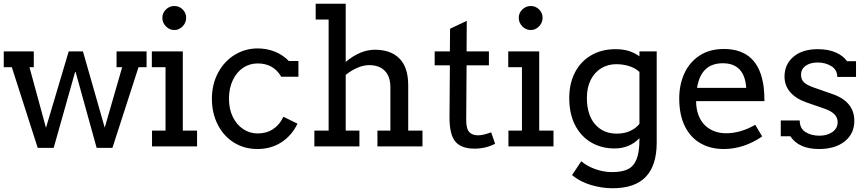

<svg xmlns="http://www.w3.org/2000/svg" viewBox="-28 -780 4625 1023"><path d="M753 -506V-422H710L571 8H487L375 -396H372L258 8H173L35 -422H-8V-506H152V-422H129L217 -99L338 -506H414L530 -100L623 -422H593V-506Z M837 -685Q837 -711 856 -729.5Q875 -748 901 -748Q927 -748 945.5 -729.5Q964 -711 964 -685Q964 -659 945 -639.5Q926 -620 901 -620Q875 -620 856 -639.5Q837 -659 837 -685ZM946 -84H1022V0H782V-84H854V-422H781V-506H946Z M1470 -372Q1429 -442 1345 -442Q1302 -442 1267.5 -419Q1233 -396 1212.5 -353Q1192 -310 1192 -254Q1192 -199 1212.5 -157Q1233 -115 1268 -92Q1303 -69 1345 -69Q1392 -69 1427 -92Q1462 -115 1482 -158L1557 -121Q1527 -58 1471.5 -22Q1416 14 1344 14Q1274 14 1219 -20Q1164 -54 1132.5 -115.5Q1101 -177 1101 -254Q1101 -330 1133.5 -391.5Q1166 -453 1222 -487.5Q1278 -522 1345 -522Q1393 -522 1436 -505Q1479 -488 1511 -455H1562V-371H1473L1471 -370Q1471 -370 1471 -370.5Q1471 -371 1470 -371Z M2223 -84V0H1983V-84H2052V-315Q2052 -372 2022.5 -402.5Q1993 -433 1938 -433Q1909 -433 1876.5 -419Q1844 -405 1814 -381V-84H1887V0H1647V-84H1723V-676H1654V-760H1814V-450Q1891 -515 1970 -515Q2054 -515 2100.5 -468Q2147 -421 2147 -326V-84Z M2610 -14Q2560 12 2500 12Q2431 12 2399 -24.5Q2367 -61 2367 -154L2369 -432H2288V-506H2369L2370 -627L2459 -669L2458 -506H2577V-432H2458L2456 -140Q2456 -94 2472 -76.5Q2488 -59 2519 -59Q2546 -59 2589 -75Z M2736 -685Q2736 -711 2755 -729.5Q2774 -748 2800 -748Q2826 -748 2844.5 -729.5Q2863 -711 2863 -685Q2863 -659 2844 -639.5Q2825 -620 2800 -620Q2774 -620 2755 -639.5Q2736 -659 2736 -685ZM2845 -84H2921V0H2681V-84H2753V-422H2680V-506H2845Z M3471 -506V-20Q3471 101 3413 162Q3355 223 3236 223Q3178 223 3120 205.5Q3062 188 3020 153L3069 79Q3099 105 3143.5 121Q3188 137 3233 137Q3285 137 3316.5 122Q3348 107 3363.5 69Q3379 31 3379 -37V-44Q3327 11 3246 11Q3177 11 3122 -21Q3067 -53 3036 -113.5Q3005 -174 3005 -258Q3005 -335 3035.5 -394Q3066 -453 3122 -485.5Q3178 -518 3251 -518Q3290 -518 3320.5 -509Q3351 -500 3379 -480V-506ZM3379 -120V-397Q3356 -418 3323.5 -428Q3291 -438 3255 -438Q3211 -438 3175.5 -416.5Q3140 -395 3119.5 -354.5Q3099 -314 3099 -259Q3099 -168 3142.5 -118Q3186 -68 3258 -68Q3299 -68 3330 -82.5Q3361 -97 3379 -120Z M3996 -115 4033 -53Q3935 14 3828 14Q3758 14 3704.5 -16.5Q3651 -47 3621 -107.5Q3591 -168 3591 -255Q3591 -329 3618.5 -389Q3646 -449 3699.5 -484Q3753 -519 3829 -519Q4015 -519 4041 -316Q4045 -283 4045 -241H3681Q3681 -200 3693 -168Q3711 -120 3750 -95Q3789 -70 3841 -70Q3918 -70 3996 -115ZM3686 -312H3948Q3939 -443 3823 -443Q3707 -443 3686 -312Z M4240 -382Q4240 -357 4255 -342Q4270 -327 4307 -314L4404 -280Q4524 -240 4524 -136Q4524 -68 4473 -27Q4422 14 4336 14Q4228 14 4183 -54H4132V-138H4233Q4233 -96 4263.5 -76.5Q4294 -57 4338 -57Q4379 -57 4407 -76.5Q4435 -96 4435 -129Q4435 -153 4418.5 -170.5Q4402 -188 4365 -201L4267 -235Q4211 -255 4181.5 -290Q4152 -325 4152 -372Q4152 -437 4199.5 -477.5Q4247 -518 4329 -518Q4385 -518 4425 -500.5Q4465 -483 4485 -454H4533V-370H4433Q4433 -408 4401.5 -427.5Q4370 -447 4329 -447Q4289 -447 4264.5 -429.5Q4240 -412 4240 -382Z"/></svg>

Font: Arvo
Style: Regular
Weight: 400
Designer: Anton Koovit (Cyrillic Expansion: Cyreal)
Foundry: Anton Koovit, Yassin Baggar
Version: Version 3.000